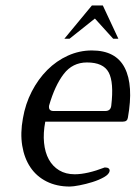

<svg xmlns="http://www.w3.org/2000/svg" viewBox="-20 -683 500 704"><path d="M414 -541H395L328 -615L235 -541H216L317 -663H357ZM449 -252Q447 -237 431 -237H146Q138 -195 141.5 -159.5Q145 -124 159 -98.5Q173 -73 197 -58.5Q221 -44 254 -44Q299 -44 364 -69Q383 -69 382 -56Q380 -44 361.5 -33.5Q343 -23 319 -15.5Q295 -8 271.5 -3.5Q248 1 236 1Q188 1 151 -17.5Q114 -36 91.5 -69.5Q69 -103 61.5 -149Q54 -195 64 -249Q73 -302 96.5 -347.5Q120 -393 153.5 -426.5Q187 -460 229 -479Q271 -498 317 -498Q405 -498 437.5 -434Q470 -370 449 -252ZM388 -296Q398 -381 378.5 -417.5Q359 -454 299 -454Q246 -454 213.5 -411.5Q181 -369 160 -296Q157 -276 176 -276H366Q386 -276 388 -296Z"/></svg>

Font: Jura
Style: Italic
Weight: 400
Designer: Ed Merritt
Foundry: Ten by Twenty
Version: Version 1.007